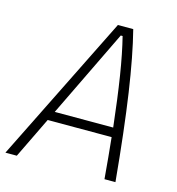

<svg xmlns="http://www.w3.org/2000/svg" viewBox="-116 -784 806 874"><g transform="rotate(15 287.0 -347.0)"><path d="M-11.7 0 332.5 -693.8H404.8Q434.6 -577.1 459.5 -408.4Q484.4 -239.7 506.8 0H455.1Q446.3 -105 437 -193.4H135.7L42 0ZM157.2 -237.3H432.6Q417.5 -372.1 401.4 -473.6Q385.3 -575.2 366.2 -650.9H357.4Z"/></g></svg>

Font: Cascadia Mono NF ExtraLight
Style: Italic
Weight: 200
Italic angle: -10°
Monospace: yes
Designer: Aaron Bell
Foundry: Saja Typeworks
Version: Version 2404.023; ttfautohint (v1.8.4)